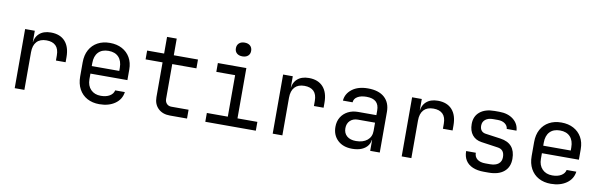

<svg xmlns="http://www.w3.org/2000/svg" viewBox="-50 -1263 5501 1759"><g transform="rotate(10 2700.0 -383.5)"><path d="M112 0V-550H202V-445H221L202 -421Q202 -485 241.5 -522.5Q281 -560 351 -560Q437 -560 483.5 -508.5Q530 -457 530 -362V-315H440V-362Q440 -423 410 -452.5Q380 -482 323 -482Q264 -482 233 -448Q202 -414 202 -350V0Z M900 10Q835 10 786.5 -16.5Q738 -43 711 -92.5Q684 -142 684 -210V-340Q684 -409 711 -458Q738 -507 786.5 -533.5Q835 -560 900 -560Q965 -560 1013.5 -534Q1062 -508 1089 -461Q1116 -414 1116 -350V-252H772V-200Q772 -139 807 -103.5Q842 -68 900 -68Q950 -68 982.5 -87.5Q1015 -107 1022 -140H1112Q1103 -71 1045 -30.5Q987 10 900 10ZM1028 -313V-350Q1028 -415 994.5 -450.5Q961 -486 900 -486Q839 -486 805.5 -450.5Q772 -415 772 -350V-322H1035Z M1555 0Q1487 0 1446 -39.5Q1405 -79 1405 -145V-468H1247V-550H1405V-705H1495V-550H1720V-468H1495V-145Q1495 -117 1511.5 -99.5Q1528 -82 1555 -82H1715V0Z M1885 0V-82H2080V-468H1905V-550H2170V-82H2355V0ZM2115 -649Q2082 -649 2063 -666Q2044 -683 2044 -712Q2044 -742 2063 -759.5Q2082 -777 2115 -777Q2148 -777 2167 -759.5Q2186 -742 2186 -712Q2186 -683 2167 -666Q2148 -649 2115 -649Z M2512 0V-550H2602V-445H2621L2602 -421Q2602 -485 2641.5 -522.5Q2681 -560 2751 -560Q2837 -560 2883.5 -508.5Q2930 -457 2930 -362V-315H2840V-362Q2840 -423 2810 -452.5Q2780 -482 2723 -482Q2664 -482 2633 -448Q2602 -414 2602 -350V0Z M3252 10Q3167 10 3117 -37.5Q3067 -85 3067 -162Q3067 -213 3090 -251Q3113 -289 3154 -310.5Q3195 -332 3248 -332H3418V-375Q3418 -429 3389 -455.5Q3360 -482 3301 -482Q3249 -482 3217 -463Q3185 -444 3183 -410H3093Q3098 -475 3153.5 -517.5Q3209 -560 3301 -560Q3401 -560 3454.5 -512Q3508 -464 3508 -378V0H3419V-100H3404L3418 -120Q3418 -80 3398 -51Q3378 -22 3341 -6Q3304 10 3252 10ZM3274 -66Q3340 -66 3379 -98Q3418 -130 3418 -185V-262H3258Q3214 -262 3186.5 -235.5Q3159 -209 3159 -165Q3159 -119 3189.5 -92.5Q3220 -66 3274 -66Z M3712 0V-550H3802V-445H3821L3802 -421Q3802 -485 3841.5 -522.5Q3881 -560 3951 -560Q4037 -560 4083.5 -508.5Q4130 -457 4130 -362V-315H4040V-362Q4040 -423 4010 -452.5Q3980 -482 3923 -482Q3864 -482 3833 -448Q3802 -414 3802 -350V0Z M4478 8Q4417 8 4373.5 -10.5Q4330 -29 4307.5 -64.5Q4285 -100 4285 -151H4375Q4375 -113 4402 -91.5Q4429 -70 4478 -70H4522Q4572 -70 4599.5 -92Q4627 -114 4627 -154Q4627 -190 4611 -210Q4595 -230 4562 -234L4410 -256Q4354 -264 4323 -302.5Q4292 -341 4292 -404Q4292 -476 4341.5 -517Q4391 -558 4478 -558H4522Q4602 -558 4652.5 -518.5Q4703 -479 4707 -415H4616Q4614 -444 4588.5 -463Q4563 -482 4522 -482H4478Q4432 -482 4406 -461Q4380 -440 4380 -404Q4380 -376 4393.5 -359Q4407 -342 4433 -338L4575 -318Q4645 -308 4680 -267Q4715 -226 4715 -154Q4715 -77 4664.5 -34.5Q4614 8 4522 8Z M5100 10Q5035 10 4986.5 -16.5Q4938 -43 4911 -92.5Q4884 -142 4884 -210V-340Q4884 -409 4911 -458Q4938 -507 4986.5 -533.5Q5035 -560 5100 -560Q5165 -560 5213.5 -534Q5262 -508 5289 -461Q5316 -414 5316 -350V-252H4972V-200Q4972 -139 5007 -103.5Q5042 -68 5100 -68Q5150 -68 5182.5 -87.5Q5215 -107 5222 -140H5312Q5303 -71 5245 -30.5Q5187 10 5100 10ZM5228 -313V-350Q5228 -415 5194.5 -450.5Q5161 -486 5100 -486Q5039 -486 5005.5 -450.5Q4972 -415 4972 -350V-322H5235Z"/></g></svg>

Font: JetBrains Mono
Style: Regular
Weight: 400
Monospace: yes
Designer: Philipp Nurullin, Konstantin Bulenkov
Foundry: JetBrains
Version: Version 2.305